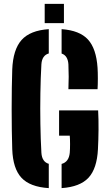

<svg xmlns="http://www.w3.org/2000/svg" viewBox="-20 -959 562 988"><path d="M231 9Q134.5 3 90.5 -44.2Q46.5 -91.5 43 -191Q41.5 -233 40.8 -286.8Q40 -340.5 40 -397.5Q40 -454.5 40.8 -507.5Q41.5 -560.5 43 -601Q47 -704 91 -753.2Q135 -802.5 231 -809V-684Q196 -674 193 -628Q189 -558 187.8 -479.2Q186.5 -400.5 187.8 -321.8Q189 -243 193 -173Q196 -126 231 -116ZM332 -500Q335 -564 332 -628Q329 -673 297 -683.5V-809Q389.5 -802.5 432.5 -755.8Q475.5 -709 482 -610Q483.5 -587 483.5 -555.2Q483.5 -523.5 482 -500ZM297 9V-115.5Q334.5 -125.5 339 -173Q340.5 -190.5 340.5 -217.2Q340.5 -244 339 -261H284V-391H485Q487.5 -345.5 487 -291.2Q486.5 -237 484 -191Q479 -91.5 435.5 -44.5Q392 2.5 297 9ZM210 -840V-939H309V-840Z"/></svg>

Font: Big Shoulders Stencil Text Black
Style: Regular
Weight: 900
Designer: Patric King
Foundry: XO Type Co
Version: Version 1.000